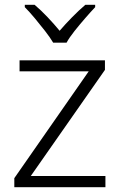

<svg xmlns="http://www.w3.org/2000/svg" viewBox="-20 -785 503 805"><path d="M422 0H40V-38L352 -486H62V-532H420V-492L109 -47H422ZM203 -606Q190 -628 169 -655Q148 -682 125.5 -709Q103 -736 84 -755V-765H125Q152 -742 179.5 -713Q207 -684 230 -656Q254 -684 282.5 -713Q311 -742 338 -765H379V-755Q361 -736 337.5 -709Q314 -682 292.5 -655Q271 -628 259 -606Z"/></svg>

Font: Noto Sans Khmer Light
Style: Regular
Weight: 300
Version: Version 2.003